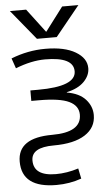

<svg xmlns="http://www.w3.org/2000/svg" viewBox="-64 -798 619 1069"><g transform="rotate(-5 246.0 -263.5)"><path d="M208 -49.8Q371.1 -49.8 371.1 -148.4Q371.1 -198.2 319.3 -223.1Q267.6 -248 151.4 -248H108.4V-306.6H151.4Q363.3 -306.6 363.3 -391.6Q363.3 -471.7 205.1 -471.7Q127.9 -471.7 39.1 -436.5L19.5 -493.2Q113.3 -530.3 210.9 -530.3Q318.4 -530.3 379.4 -494.1Q440.4 -458 440.4 -402.3Q440.4 -361.3 406.7 -327.1Q373 -293 309.6 -279.3V-277.3Q378.9 -265.6 413.6 -227.1Q448.2 -188.5 448.2 -139.6Q448.2 -69.3 386.7 -29.8Q325.2 9.8 210.9 9.8Q85.9 9.8 85.9 83Q85.9 169.9 210 169.9Q271.5 169.9 335.9 149.4L347.7 207Q281.2 230.5 208 230.5Q14.6 230.5 14.6 83Q14.6 -49.8 208 -49.8ZM225.6 -625 325.2 -756.8H416L280.3 -589.8H169.9L33.2 -756.8H124L223.6 -625Z"/></g></svg>

Font: Gen Shin Gothic Normal
Style: Regular
Weight: 300
Designer: [Source Han Sans]
Ryoko NISHIZUKA  (kana & ideographs); Paul D. Hunt (Latin, Greek & Cyrillic); Wenlong ZHANG  (bopomofo
Version: Version 1.002.20150607